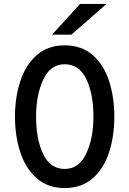

<svg xmlns="http://www.w3.org/2000/svg" viewBox="-20 -942 656 974"><path d="M56 -350Q56 -447 82.5 -529Q109 -611 165.5 -661.5Q222 -712 308 -712Q395 -712 451.5 -661.5Q508 -611 534 -529Q560 -447 560 -350Q560 -253 534 -171Q508 -89 451.5 -38.5Q395 12 308 12Q222 12 165.5 -38.5Q109 -89 82.5 -171Q56 -253 56 -350ZM454 -350Q454 -465 418 -540.5Q382 -616 308 -616Q235 -616 199 -537.5Q163 -459 163 -350Q163 -236 199 -160.5Q235 -85 308 -85Q381 -85 417.5 -163Q454 -241 454 -350ZM386 -922H520L342 -766H244Z"/></svg>

Font: Overpass Mono Light
Style: Bold
Weight: 600
Monospace: yes
Designer: Delve Withrington, Dave Bailey
Foundry: Delve Fonts
Version: Version 1.000;DELV;Overpass